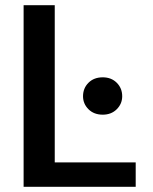

<svg xmlns="http://www.w3.org/2000/svg" viewBox="-20 -720 589 740"><path d="M71 0V-700H191V-94H503V0ZM376 -278Q342 -278 321 -299Q300 -320 300 -349Q300 -380 321 -401Q342 -422 376 -422Q409 -422 430 -401Q451 -380 451 -349Q451 -320 430 -299Q409 -278 376 -278Z"/></svg>

Font: DM Sans SemiBold
Style: Regular
Weight: 600
Designer: Colophon Foundry, Jonny Pinhorn
Foundry: Colophon Foundry
Version: Version 4.004; ttfautohint (v1.8.4.7-5d5b)